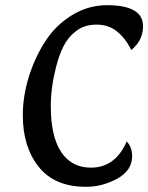

<svg xmlns="http://www.w3.org/2000/svg" viewBox="-20 -704 572 741"><path d="M312 17Q191 17 129.5 -60Q68 -137 68 -259Q68 -332 91 -406.5Q114 -481 154 -543.5Q194 -606 257 -645Q320 -684 393 -684Q532 -684 532 -603Q532 -548 487 -511Q463 -558 430.5 -583.5Q398 -609 352 -609Q306 -609 274 -584.5Q242 -560 224.5 -524.5Q207 -489 196 -444Q176 -366 176 -294Q176 -178 216 -117.5Q256 -57 331 -57Q425 -57 469 -158Q490 -136 490 -102Q490 -46 432.5 -14.5Q375 17 312 17Z"/></svg>

Font: Paprika
Style: Regular
Weight: 400
Designer: Eduardo Rodriguez Tunni
Foundry: Eduardo Rodriguez Tunni
Version: Version 1.001